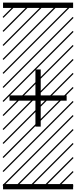

<svg xmlns="http://www.w3.org/2000/svg" viewBox="-23 -990 577 1453"><path d="M245.1 -464.4H285.2V-268.1H481.4V-228H285.2V-31.7H245.1V-228H48.8V-268.1H245.1ZM0 402.8H530.3V442.9H0ZM0 -970.2H530.3V-930.2H0ZM526.9 410.6 533.7 417.5 525.4 425.8 518.6 418.9ZM526.9 304.7 533.7 311.5 419.4 425.8 412.6 418.9ZM526.9 198.7 533.7 205.6 313.5 425.8 306.6 418.9ZM526.9 92.3 533.7 99.1 207.5 425.8 200.7 418.9ZM526.9 -13.2 533.7 -6.3 101.6 425.8 94.7 418.9ZM526.9 -119.1 533.7 -112.3 3.4 418 -3.4 411.1ZM526.9 -225.6 533.7 -218.8 3.4 311.5 -3.4 304.7ZM526.9 -331.5 533.7 -324.7 3.4 205.6 -3.4 198.7ZM526.9 -438 533.7 -431.2 3.4 99.1 -3.4 92.3ZM526.9 -543.5 533.7 -536.6 3.4 -6.3 -3.4 -13.2ZM526.9 -649.4 533.7 -642.6 3.4 -112.3 -3.4 -119.1ZM526.9 -755.9 533.7 -749 3.4 -218.8 -3.4 -225.6ZM526.9 -861.8 533.7 -855 3.4 -324.7 -3.4 -331.5ZM516.6 -958 523.4 -951.2 3.4 -431.2 -3.4 -438ZM411.1 -958 418 -951.2 3.4 -536.6 -3.4 -543.5ZM305.2 -958 312 -951.2 3.4 -642.6 -3.4 -649.4ZM198.7 -958 205.6 -951.2 3.4 -749 -3.4 -755.9ZM92.3 -958 99.1 -951.2 3.4 -855 -3.4 -861.8Z"/></svg>

Font: AzarMehrMSRS3
Style: Regular
Weight: 1
Designer: Amin Abedi
Version: Version 1.00